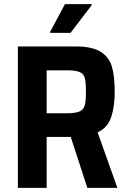

<svg xmlns="http://www.w3.org/2000/svg" viewBox="-20 -914 625 934"><path d="M405 0 324 -248H316H207V0H67V-688H349Q428 -688 469 -662.5Q510 -637 524 -591Q538 -545 538 -468Q538 -396 521 -344.5Q504 -293 455 -270L551 0ZM398 -467Q398 -514 392.5 -534.5Q387 -555 367.5 -563.5Q348 -572 303 -572H207V-363H303Q347 -363 366.5 -371.5Q386 -380 392 -400.5Q398 -421 398 -467ZM224 -754V-759L296 -894H426V-889L323 -754Z"/></svg>

Font: Saira Semi Condensed SemiBold
Style: Regular
Weight: 600
Width: 4
Designer: Hector Gatti with collaboration of the Omnibus-Type team
Foundry: Omnibus-Type
Version: Version 1.001; ttfautohint (v1.8)